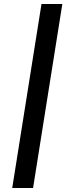

<svg xmlns="http://www.w3.org/2000/svg" viewBox="-20 -831 345 958"><path d="M41 107 187 -811H291L145 107Z"/></svg>

Font: Bitter Pro
Style: Bold Italic
Weight: 700
Italic angle: -9°
Designer: Sol Matas, and Bitter project Authors
Foundry: Sol Matas
Version: Version 1.010